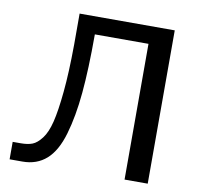

<svg xmlns="http://www.w3.org/2000/svg" viewBox="-78 -776 883 857"><g transform="rotate(10 363.5 -347.5)"><path d="M20 0V-79.1H56.2Q88.4 -79.1 109.1 -87.2Q129.9 -95.2 150.9 -122.6Q171.9 -149.9 184.3 -200.4Q196.8 -251 205.3 -338.9Q213.9 -426.8 214.8 -554.2V-694.8H646V0H541V-615.2H297.9Q297.9 -456.1 287.8 -348.1Q277.8 -240.2 253.9 -158.7Q230 -77.1 186.5 -38.6Q143.1 0 78.1 0Z"/></g></svg>

Font: CMU Bright
Style: SemiBold
Weight: 600
Version: Version 0.7.0